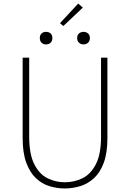

<svg xmlns="http://www.w3.org/2000/svg" viewBox="-20 -1052 734 1085"><path d="M346 13Q302 13 259.5 0Q217 -13 183 -45Q149 -77 128.5 -132.5Q108 -188 108 -272V-726H145V-280Q145 -181 173.5 -124.5Q202 -68 248 -45Q294 -22 346 -22Q400 -22 446.5 -45Q493 -68 522 -124.5Q551 -181 551 -280V-726H587V-272Q587 -188 566.5 -132.5Q546 -77 511 -45Q476 -13 433 0Q390 13 346 13ZM240 -801Q225 -801 215 -810.5Q205 -820 205 -837Q205 -854 215 -863Q225 -872 240 -872Q256 -872 266 -863Q276 -854 276 -837Q276 -820 266 -810.5Q256 -801 240 -801ZM338 -905 319 -921 422 -1032 448 -1009ZM452 -801Q437 -801 426.5 -810.5Q416 -820 416 -837Q416 -854 426.5 -863Q437 -872 452 -872Q467 -872 477.5 -863Q488 -854 488 -837Q488 -820 477.5 -810.5Q467 -801 452 -801Z"/></svg>

Font: Noto Sans SC Thin
Style: Regular
Weight: 100
Designer: Ryoko NISHIZUKA 西塚涼子 (kana, bopomofo & ideographs); Paul D. Hunt (Latin, Greek & Cyrillic); Sandoll Communications 산돌커뮤니
Foundry: Adobe
Version: Version 2.004-H2;hotconv 1.0.118;makeotfexe 2.5.65603